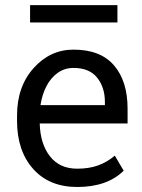

<svg xmlns="http://www.w3.org/2000/svg" viewBox="-20 -736 566 766"><path d="M448.5 -646.5H100V-715.5H448.5ZM288 10Q176.5 10 112.2 -62.2Q48 -134.5 48 -253.5V-275.5Q48 -390.5 114 -464.2Q180 -538 273.5 -538Q381 -538 435 -475Q489 -412 489 -302.5V-243.5H138.5Q140.5 -162.5 179 -112.8Q217.5 -63 288 -63Q335.5 -63 371.8 -76.2Q408 -89.5 438 -115L473.5 -55Q407.5 10 288 10ZM398.5 -316.5V-329Q398.5 -388 367.2 -426.5Q336 -465 273.5 -465Q238 -465 210.5 -445.5Q183 -426 165.5 -392.5Q148 -359 141.5 -316.5Z"/></svg>

Font: Roberto Sans
Style: Regular
Weight: 400
Designer: Google (font) & Cristiano Sobral (main changes)
Version: Version 1.500; ttfautohint (v1.8.4.7-5d5b-dirty)